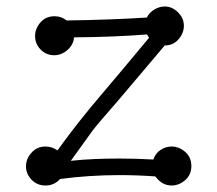

<svg xmlns="http://www.w3.org/2000/svg" viewBox="-20 -560 669 591"><path d="M487 -420 383 -297Q335 -240 305.5 -206.5Q276 -173 265 -158L198 -65Q235 -69 272.5 -70.5Q310 -72 348 -72Q399 -72 452 -69Q459 -89 475 -99Q491 -109 508 -109Q531 -109 550 -92.5Q569 -76 569 -49Q569 -22 550 -5.5Q531 11 508 11Q479 11 458 -17Q430 -19 403 -20Q376 -21 350 -21Q253 -21 165 -9L162 -6Q145 11 120 11Q94 11 77 -7Q60 -25 60 -48Q60 -71 77 -90Q94 -109 120 -109Q140 -109 157 -97L173 -119Q221 -185 291 -267.5Q361 -350 439 -444Q435 -448 433 -454Q331 -446 208 -445Q206 -422 187.5 -406Q169 -390 147 -390Q122 -390 105 -407.5Q88 -425 88 -449Q88 -472 104.5 -491Q121 -510 148 -510Q169 -510 185 -497Q323 -499 432 -506Q440 -522 455.5 -531Q471 -540 487 -540Q510 -540 528 -522Q546 -504 546 -481Q546 -458 529.5 -439Q513 -420 487 -420Z"/></svg>

Font: Nelagoney
Style: Regular
Weight: 400
Designer: Kanati
Foundry: Kanati and Michael Everson
Version: Version 2.000